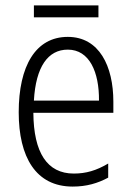

<svg xmlns="http://www.w3.org/2000/svg" viewBox="-20 -678 485 708"><path d="M343 -658H105V-614H343ZM230 -542C111 -542 49 -434 49 -264C49 -99 112 10 248 10C299 10 340 -2 379 -23V-75C335 -49 297 -38 252 -38C154 -38 104 -115 103 -262H398V-303C398 -434 346 -542 230 -542ZM230 -495C310 -495 346 -412 345 -307H105C112 -432 157 -495 230 -495Z"/></svg>

Font: Noto Sans Arabic UI Cn Lt
Style: Regular
Weight: 300
Width: 3
Designer: Monotype Design Team, Nadine Chahine and Nizar Qandah
Foundry: Monotype Imaging Inc.
Version: Version 2.010